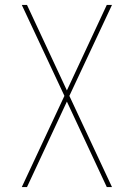

<svg xmlns="http://www.w3.org/2000/svg" viewBox="-20 -755 540 775"><path d="M68 0 240 -368 68 -735H89L250 -390L411 -735H432L260 -368L432 0H411L250 -345L89 0Z"/></svg>

Font: Iosevka Thin
Style: Regular
Weight: 100
Monospace: yes
Designer: Belleve Invis
Foundry: Belleve Invis
Version: Version 32.5.0; ttfautohint (v1.8.4)